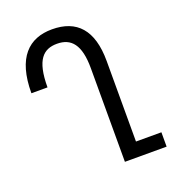

<svg xmlns="http://www.w3.org/2000/svg" viewBox="-132 -827 845 930"><g transform="rotate(-20 290.5 -362.0)"><path d="M568 -74H437V-489C437 -650 367 -724 240 -724C121 -724 41 -651 41 -467H124C124 -610 169 -650 239 -650C312 -650 353 -604 353 -483V0H568Z"/></g></svg>

Font: Noto Sans Armenian ExtraCondensed
Style: Regular
Weight: 400
Width: 2
Designer: Monotype Design Team
Foundry: Monotype Imaging Inc.
Version: Version 2.008